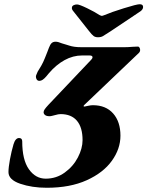

<svg xmlns="http://www.w3.org/2000/svg" viewBox="-20 -874 696 907"><path d="M20 -61Q20 -83 27 -121Q34 -159 44 -193Q53 -222 70 -222Q85 -222 85 -206Q85 -119 116.5 -74.5Q148 -30 196 -30Q246 -30 286 -59Q326 -88 348 -130.5Q370 -173 370 -212Q370 -272 343.5 -303.5Q317 -335 266 -335Q256 -335 239 -330Q234 -329 227 -327Q220 -325 214 -325Q200 -325 193 -330.5Q186 -336 186 -344Q186 -350 191 -357.5Q196 -365 209 -379L411 -592Q417 -598 417 -604Q417 -612 402 -612H368Q325 -612 285 -590Q245 -568 211 -528Q208 -524 199 -513.5Q190 -503 182 -497.5Q174 -492 166 -492Q156 -492 152 -501.5Q148 -511 151 -519Q158 -538 165 -547Q177 -566 184 -581Q191 -596 203 -627L211 -648Q217 -664 224 -670.5Q231 -677 243 -677Q254 -677 273 -669L293 -663Q297 -662 307.5 -658.5Q318 -655 332 -653Q346 -651 366 -651H567Q584 -651 608 -653L632 -654Q636 -654 639 -649Q642 -644 642 -638Q642 -630 636 -624L378 -378Q374 -374 375 -372Q376 -370 381 -371Q387 -372 398 -374.5Q409 -377 419 -377Q480 -377 514.5 -338Q549 -299 549 -233Q549 -171 508.5 -114.5Q468 -58 389.5 -22.5Q311 13 201 13Q131 13 75.5 -6Q20 -25 20 -61ZM400 -728 324 -824Q318 -832 320 -840Q321 -846 328 -849.5Q335 -853 344 -853Q355 -853 392 -835Q429 -817 450 -803Q458 -799 461 -799Q464 -799 474 -803Q504 -816 565 -835Q626 -854 640 -854Q656 -854 656 -841Q656 -830 644 -821L505 -728Q476 -709 466.5 -703.5Q457 -698 443 -698Q430 -698 422 -704Q414 -710 400 -728Z"/></svg>

Font: EB Garamond ExtraBold
Style: Italic
Weight: 800
Italic angle: -17.2°
Designer: Georg Duffner and Octavio Pardo
Foundry: Georg Duffner
Version: Version 1.000